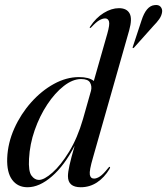

<svg xmlns="http://www.w3.org/2000/svg" viewBox="-20 -759 685 787"><path d="M509.5 -634.5 361 -112.5Q345.5 -59.5 348.2 -43.2Q351 -27 365.5 -27Q376.5 -27 390 -36Q403.5 -45 423.5 -70.5Q427.5 -76 430 -75Q433 -74 429 -66.5Q407.5 -31 377.5 -11.2Q347.5 8.5 311 8.5Q258.5 8.5 258.5 -37Q258.5 -53 264.8 -81.5Q271 -110 286 -161.5Q244.5 -81 193 -36.2Q141.5 8.5 93 8.5Q52.5 8.5 30 -21.8Q7.5 -52 9.5 -110.5Q12 -173 38.5 -232.2Q65 -291.5 107.5 -339.2Q150 -387 201 -415Q252 -443 303.5 -443Q345.5 -443 364.5 -427L420 -621.5Q430.5 -658.5 426.8 -671Q423 -683.5 411 -683.5Q400.5 -683.5 387.5 -676.2Q374.5 -669 355 -648Q351 -643.5 348.5 -644.5Q346.5 -645 349.5 -650Q373 -686 405 -705.8Q437 -725.5 467.5 -725.5Q499.5 -725.5 511.2 -704Q523 -682.5 509.5 -634.5ZM99 -108.5Q96 -57 109 -39.2Q122 -21.5 139.5 -21.5Q161 -21.5 195 -51.5Q229 -81.5 263.2 -137.2Q297.5 -193 320 -270.5L353 -387Q357.5 -405.5 349.2 -420.2Q341 -435 312.5 -435Q278 -435 241.5 -406.5Q205 -378 173.8 -330.8Q142.5 -283.5 122.2 -225.5Q102 -167.5 99 -108.5ZM560 -675Q579 -734.5 613 -738Q630 -740.5 638 -731.5Q646 -722.5 644.5 -710Q642.5 -694.5 632.5 -680.5Q622.5 -666.5 609.5 -653.5L529.5 -564Q527 -561 524 -562Q523 -562.5 524.5 -567.5Z"/></svg>

Font: Fraunces 144pt S000
Style: Italic
Weight: 400
Italic angle: -16°
Version: Version 1.000; ttfautohint (v1.8.3)